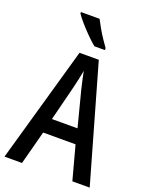

<svg xmlns="http://www.w3.org/2000/svg" viewBox="-171 -1027 867 1114"><g transform="rotate(20 263.0 -470.0)"><path d="M419 0 363 -208H163L108 0H0L203 -715H322L526 0ZM286 -516Q280 -542 273 -572Q266 -602 262 -625Q258 -600 251 -570Q244 -540 239 -517L184 -299H342ZM245 -940Q256 -918 272 -890Q288 -862 305.5 -836Q323 -810 336 -792V-780H271Q250 -797 222 -825Q194 -853 168.5 -882Q143 -911 130 -931V-940Z"/></g></svg>

Font: Noto Sans Malayalam Condensed Medium
Style: Regular
Weight: 500
Width: 3
Designer: Jelle Bosma - Monotype Design Team
Foundry: Monotype Imaging Inc.
Version: Version 2.104; ttfautohint (v1.8.4.7-5d5b)